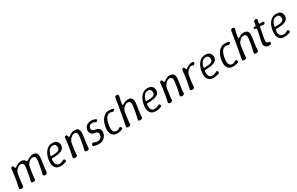

<svg xmlns="http://www.w3.org/2000/svg" viewBox="249 -2385 6295 4069"><g transform="rotate(-30 3396.5 -350.0)"><path d="M85 7Q63 7 49.5 -2.5Q36 -12 40 -31Q57 -101 70.5 -177.5Q84 -254 95 -330.5Q106 -407 112 -477Q113 -488 124.5 -494Q136 -500 153 -500Q166 -500 170 -495Q174 -490 175 -476Q176 -461 181.5 -451.5Q187 -442 197 -442Q206 -442 220 -452Q234 -462 253.5 -474.5Q273 -487 299 -497Q325 -507 358 -507Q396 -507 419.5 -497.5Q443 -488 456 -465Q462 -455 468 -448.5Q474 -442 482 -442Q492 -442 507 -452Q522 -462 542.5 -474.5Q563 -487 589.5 -497Q616 -507 648 -507Q725 -507 748.5 -462Q772 -417 755 -307Q748 -265 740.5 -217Q733 -169 727.5 -121Q722 -73 720 -31Q720 -19 712 -10.5Q704 -2 691.5 2.5Q679 7 665 7Q650 7 638.5 2.5Q627 -2 622 -10.5Q617 -19 620 -31Q629 -63 637 -98Q645 -133 651.5 -169Q658 -205 664 -240.5Q670 -276 675 -307Q688 -387 674 -419.5Q660 -452 613 -452Q581 -452 549 -431Q517 -410 494 -376.5Q471 -343 465 -307Q458 -265 450.5 -217Q443 -169 437.5 -121Q432 -73 430 -31Q430 -19 422 -10.5Q414 -2 401.5 2.5Q389 7 375 7Q360 7 348.5 2.5Q337 -2 332 -10.5Q327 -19 330 -31Q339 -63 347 -98Q355 -133 361.5 -169Q368 -205 374 -240.5Q380 -276 385 -307Q398 -387 384 -419.5Q370 -452 323 -452Q291 -452 259 -431Q227 -410 204 -376.5Q181 -343 175 -307Q168 -265 160.5 -217Q153 -169 147.5 -121Q142 -73 140 -31Q140 -19 132 -10.5Q124 -2 111.5 2.5Q99 7 85 7Z M1043 7Q997 7 966 -7Q935 -21 917 -45Q899 -69 890.5 -99Q882 -129 881.5 -161.5Q881 -194 886 -225L890 -250Q896 -289 912.5 -333.5Q929 -378 957.5 -417.5Q986 -457 1028 -482Q1070 -507 1127 -507Q1179 -507 1209.5 -490.5Q1240 -474 1254 -449Q1268 -424 1270.5 -398Q1273 -372 1270 -352Q1264 -316 1241.5 -293Q1219 -270 1186 -257Q1153 -244 1115.5 -237.5Q1078 -231 1041.5 -229.5Q1005 -228 976 -228Q966 -228 960.5 -222.5Q955 -217 953 -208Q947 -164 953 -127.5Q959 -91 982.5 -69.5Q1006 -48 1053 -48Q1088 -48 1115.5 -63.5Q1143 -79 1159 -84Q1168 -87 1175.5 -82.5Q1183 -78 1188.5 -70Q1194 -62 1194 -52Q1196 -34 1192 -28.5Q1188 -23 1183 -21Q1165 -14 1126.5 -3.5Q1088 7 1043 7ZM986 -278Q1093 -279 1138 -295.5Q1183 -312 1189 -350Q1192 -376 1186.5 -400.5Q1181 -425 1165 -441Q1149 -457 1118 -457Q1071 -457 1040.5 -434.5Q1010 -412 992.5 -376Q975 -340 967 -298Q966 -289 971 -283.5Q976 -278 986 -278Z M1425 -477Q1426 -488 1437 -494Q1448 -500 1463 -500Q1478 -500 1482.5 -495Q1487 -490 1488 -476Q1489 -461 1494.5 -451.5Q1500 -442 1510 -442Q1519 -442 1533 -452Q1547 -462 1566.5 -474.5Q1586 -487 1612 -497Q1638 -507 1671 -507Q1748 -507 1771.5 -458.5Q1795 -410 1777 -300Q1771 -258 1763.5 -211.5Q1756 -165 1751 -118.5Q1746 -72 1744 -30Q1744 -18 1736 -9.5Q1728 -1 1715.5 3Q1703 7 1689 7Q1665 7 1652 -2Q1639 -11 1644 -30Q1653 -62 1660.5 -96Q1668 -130 1674.5 -165Q1681 -200 1686.5 -234.5Q1692 -269 1697 -300Q1710 -380 1696.5 -416Q1683 -452 1636 -452Q1604 -452 1572 -429Q1540 -406 1516.5 -371Q1493 -336 1487 -300Q1481 -258 1473.5 -211.5Q1466 -165 1461 -118.5Q1456 -72 1454 -30Q1454 -18 1446 -9.5Q1438 -1 1425.5 3Q1413 7 1399 7Q1375 7 1362.5 -2.5Q1350 -12 1354 -30Q1370 -100 1383.5 -177Q1397 -254 1408 -330.5Q1419 -407 1425 -477Z M1975 7Q1938 7 1909 0Q1880 -7 1861 -14Q1848 -19 1843.5 -28Q1839 -37 1844 -52Q1848 -62 1856 -71Q1864 -80 1873 -84.5Q1882 -89 1889 -84Q1904 -75 1928 -66.5Q1952 -58 1986 -58Q2030 -58 2059.5 -82.5Q2089 -107 2097 -155Q2102 -192 2083.5 -214Q2065 -236 2012 -243Q1985 -246 1964.5 -257Q1944 -268 1931 -286Q1918 -304 1913 -327.5Q1908 -351 1913 -380Q1919 -419 1941.5 -447.5Q1964 -476 1999 -491.5Q2034 -507 2079 -507Q2109 -507 2134.5 -500.5Q2160 -494 2179 -486Q2191 -481 2197 -472.5Q2203 -464 2196 -450Q2191 -441 2183 -433.5Q2175 -426 2167 -424Q2159 -422 2153 -427Q2139 -436 2117.5 -444Q2096 -452 2069 -452Q2034 -452 2011 -433Q1988 -414 1983 -380Q1977 -348 1996.5 -326Q2016 -304 2069 -297Q2107 -293 2133.5 -275Q2160 -257 2172 -227Q2184 -197 2177 -155Q2165 -83 2110.5 -38Q2056 7 1975 7Z M2435 7Q2378 7 2343.5 -14.5Q2309 -36 2293 -70.5Q2277 -105 2274.5 -145.5Q2272 -186 2278 -225L2282 -250Q2288 -289 2304.5 -333.5Q2321 -378 2349.5 -417.5Q2378 -457 2420 -482Q2462 -507 2519 -507Q2551 -507 2574.5 -502Q2598 -497 2617 -488Q2625 -484 2627 -479Q2629 -474 2625.5 -468Q2622 -462 2612 -455L2598 -444Q2588 -437 2580.5 -437Q2573 -437 2561 -442Q2541 -452 2509 -452Q2472 -452 2446 -430.5Q2420 -409 2402.5 -376.5Q2385 -344 2375.5 -310Q2366 -276 2362 -250L2358 -225Q2354 -199 2353.5 -168.5Q2353 -138 2360.5 -110.5Q2368 -83 2388 -65.5Q2408 -48 2445 -48Q2474 -48 2497.5 -63Q2521 -78 2535 -83Q2544 -86 2551 -81.5Q2558 -77 2563.5 -69Q2569 -61 2570 -50Q2573 -34 2567.5 -27.5Q2562 -21 2555 -18Q2536 -10 2502.5 -1.5Q2469 7 2435 7Z M2704 7Q2682 7 2668.5 -2.5Q2655 -12 2659 -31Q2680 -132 2699.5 -241Q2719 -350 2737 -459Q2755 -568 2771 -668Q2774 -688 2785 -697.5Q2796 -707 2818 -707Q2832 -707 2843 -702.5Q2854 -698 2859 -690Q2864 -682 2861 -669Q2851 -632 2841 -588.5Q2831 -545 2825 -507Q2821 -478 2823 -468Q2825 -458 2837 -458Q2844 -458 2860.5 -470.5Q2877 -483 2905.5 -495Q2934 -507 2975 -507Q3052 -507 3076.5 -462Q3101 -417 3083 -307Q3077 -265 3069.5 -217Q3062 -169 3056.5 -121Q3051 -73 3049 -31Q3049 -19 3041 -10.5Q3033 -2 3020.5 2.5Q3008 7 2994 7Q2979 7 2967.5 2.5Q2956 -2 2951 -10.5Q2946 -19 2949 -31Q2958 -63 2965.5 -98Q2973 -133 2980 -169Q2987 -205 2992.5 -240.5Q2998 -276 3003 -307Q3012 -360 3008.5 -392Q3005 -424 2989 -438Q2973 -452 2942 -452Q2910 -452 2877.5 -431Q2845 -410 2822 -376.5Q2799 -343 2793 -307Q2787 -265 2779.5 -217Q2772 -169 2766.5 -121Q2761 -73 2759 -31Q2759 -19 2751 -10.5Q2743 -2 2730.5 2.5Q2718 7 2704 7Z M3372 7Q3326 7 3295 -7Q3264 -21 3246 -45Q3228 -69 3219.5 -99Q3211 -129 3210.5 -161.5Q3210 -194 3215 -225L3219 -250Q3225 -289 3241.5 -333.5Q3258 -378 3286.5 -417.5Q3315 -457 3357 -482Q3399 -507 3456 -507Q3508 -507 3538.5 -490.5Q3569 -474 3583 -449Q3597 -424 3599.5 -398Q3602 -372 3599 -352Q3593 -316 3570.5 -293Q3548 -270 3515 -257Q3482 -244 3444.5 -237.5Q3407 -231 3370.5 -229.5Q3334 -228 3305 -228Q3295 -228 3289.5 -222.5Q3284 -217 3282 -208Q3276 -164 3282 -127.5Q3288 -91 3311.5 -69.5Q3335 -48 3382 -48Q3417 -48 3444.5 -63.5Q3472 -79 3488 -84Q3497 -87 3504.5 -82.5Q3512 -78 3517.5 -70Q3523 -62 3523 -52Q3525 -34 3521 -28.5Q3517 -23 3512 -21Q3494 -14 3455.5 -3.5Q3417 7 3372 7ZM3315 -278Q3422 -279 3467 -295.5Q3512 -312 3518 -350Q3521 -376 3515.5 -400.5Q3510 -425 3494 -441Q3478 -457 3447 -457Q3400 -457 3369.5 -434.5Q3339 -412 3321.5 -376Q3304 -340 3296 -298Q3295 -289 3300 -283.5Q3305 -278 3315 -278Z M3754 -477Q3755 -488 3766 -494Q3777 -500 3792 -500Q3807 -500 3811.5 -495Q3816 -490 3817 -476Q3818 -461 3823.5 -451.5Q3829 -442 3839 -442Q3848 -442 3862 -452Q3876 -462 3895.5 -474.5Q3915 -487 3941 -497Q3967 -507 4000 -507Q4077 -507 4100.5 -458.5Q4124 -410 4106 -300Q4100 -258 4092.5 -211.5Q4085 -165 4080 -118.5Q4075 -72 4073 -30Q4073 -18 4065 -9.5Q4057 -1 4044.5 3Q4032 7 4018 7Q3994 7 3981 -2Q3968 -11 3973 -30Q3982 -62 3989.5 -96Q3997 -130 4003.5 -165Q4010 -200 4015.5 -234.5Q4021 -269 4026 -300Q4039 -380 4025.5 -416Q4012 -452 3965 -452Q3933 -452 3901 -429Q3869 -406 3845.5 -371Q3822 -336 3816 -300Q3810 -258 3802.5 -211.5Q3795 -165 3790 -118.5Q3785 -72 3783 -30Q3783 -18 3775 -9.5Q3767 -1 3754.5 3Q3742 7 3728 7Q3704 7 3691.5 -2.5Q3679 -12 3683 -30Q3699 -100 3712.5 -177Q3726 -254 3737 -330.5Q3748 -407 3754 -477Z M4267 0Q4253 0 4242.5 -4.5Q4232 -9 4227 -17.5Q4222 -26 4224 -38Q4241 -108 4254.5 -183Q4268 -258 4278.5 -332.5Q4289 -407 4295 -477Q4297 -488 4307 -494Q4317 -500 4332 -500Q4347 -500 4351.5 -495Q4356 -490 4357 -476Q4358 -461 4363.5 -451.5Q4369 -442 4379 -442Q4388 -442 4402 -452Q4416 -462 4435.5 -474.5Q4455 -487 4481 -497Q4507 -507 4540 -507Q4548 -507 4555 -506.5Q4562 -506 4569 -505Q4583 -504 4588 -494Q4593 -484 4582 -462Q4578 -454 4570 -446.5Q4562 -439 4554 -436Q4546 -433 4541 -436Q4534 -441 4525.5 -446.5Q4517 -452 4506 -452Q4474 -452 4441.5 -429Q4409 -406 4386 -371Q4363 -336 4357 -300Q4350 -258 4343 -213.5Q4336 -169 4331 -124.5Q4326 -80 4324 -38Q4324 -26 4316 -17.5Q4308 -9 4295 -4.5Q4282 0 4267 0Z M4786 7Q4740 7 4709 -7Q4678 -21 4660 -45Q4642 -69 4633.5 -99Q4625 -129 4624.5 -161.5Q4624 -194 4629 -225L4633 -250Q4639 -289 4655.5 -333.5Q4672 -378 4700.5 -417.5Q4729 -457 4771 -482Q4813 -507 4870 -507Q4922 -507 4952.5 -490.5Q4983 -474 4997 -449Q5011 -424 5013.5 -398Q5016 -372 5013 -352Q5007 -316 4984.5 -293Q4962 -270 4929 -257Q4896 -244 4858.5 -237.5Q4821 -231 4784.5 -229.5Q4748 -228 4719 -228Q4709 -228 4703.5 -222.5Q4698 -217 4696 -208Q4690 -164 4696 -127.5Q4702 -91 4725.5 -69.5Q4749 -48 4796 -48Q4831 -48 4858.5 -63.5Q4886 -79 4902 -84Q4911 -87 4918.5 -82.5Q4926 -78 4931.5 -70Q4937 -62 4937 -52Q4939 -34 4935 -28.5Q4931 -23 4926 -21Q4908 -14 4869.5 -3.5Q4831 7 4786 7ZM4729 -278Q4836 -279 4881 -295.5Q4926 -312 4932 -350Q4935 -376 4929.5 -400.5Q4924 -425 4908 -441Q4892 -457 4861 -457Q4814 -457 4783.5 -434.5Q4753 -412 4735.5 -376Q4718 -340 4710 -298Q4709 -289 4714 -283.5Q4719 -278 4729 -278Z M5270 7Q5213 7 5178.5 -14.5Q5144 -36 5128 -70.5Q5112 -105 5109.5 -145.5Q5107 -186 5113 -225L5117 -250Q5123 -289 5139.5 -333.5Q5156 -378 5184.5 -417.5Q5213 -457 5255 -482Q5297 -507 5354 -507Q5386 -507 5409.5 -502Q5433 -497 5452 -488Q5460 -484 5462 -479Q5464 -474 5460.5 -468Q5457 -462 5447 -455L5433 -444Q5423 -437 5415.5 -437Q5408 -437 5396 -442Q5376 -452 5344 -452Q5307 -452 5281 -430.5Q5255 -409 5237.5 -376.5Q5220 -344 5210.5 -310Q5201 -276 5197 -250L5193 -225Q5189 -199 5188.5 -168.5Q5188 -138 5195.5 -110.5Q5203 -83 5223 -65.5Q5243 -48 5280 -48Q5309 -48 5332.5 -63Q5356 -78 5370 -83Q5379 -86 5386 -81.5Q5393 -77 5398.5 -69Q5404 -61 5405 -50Q5408 -34 5402.5 -27.5Q5397 -21 5390 -18Q5371 -10 5337.5 -1.5Q5304 7 5270 7Z M5539 7Q5517 7 5503.5 -2.5Q5490 -12 5494 -31Q5515 -132 5534.5 -241Q5554 -350 5572 -459Q5590 -568 5606 -668Q5609 -688 5620 -697.5Q5631 -707 5653 -707Q5667 -707 5678 -702.5Q5689 -698 5694 -690Q5699 -682 5696 -669Q5686 -632 5676 -588.5Q5666 -545 5660 -507Q5656 -478 5658 -468Q5660 -458 5672 -458Q5679 -458 5695.5 -470.5Q5712 -483 5740.5 -495Q5769 -507 5810 -507Q5887 -507 5911.5 -462Q5936 -417 5918 -307Q5912 -265 5904.5 -217Q5897 -169 5891.5 -121Q5886 -73 5884 -31Q5884 -19 5876 -10.5Q5868 -2 5855.5 2.5Q5843 7 5829 7Q5814 7 5802.5 2.5Q5791 -2 5786 -10.5Q5781 -19 5784 -31Q5793 -63 5800.5 -98Q5808 -133 5815 -169Q5822 -205 5827.5 -240.5Q5833 -276 5838 -307Q5847 -360 5843.5 -392Q5840 -424 5824 -438Q5808 -452 5777 -452Q5745 -452 5712.5 -431Q5680 -410 5657 -376.5Q5634 -343 5628 -307Q5622 -265 5614.5 -217Q5607 -169 5601.5 -121Q5596 -73 5594 -31Q5594 -19 5586 -10.5Q5578 -2 5565.5 2.5Q5553 7 5539 7Z M6166 3Q6117 6 6087.5 -8Q6058 -22 6046 -49Q6034 -76 6035 -112Q6036 -148 6048 -188Q6060 -225 6069 -267Q6078 -309 6085.5 -351Q6093 -393 6098 -430Q6099 -436 6097.5 -440.5Q6096 -445 6092 -447.5Q6088 -450 6082 -450Q6057 -450 6050 -455.5Q6043 -461 6045 -474Q6047 -489 6055.5 -494.5Q6064 -500 6089 -500Q6098 -500 6104.5 -505.5Q6111 -511 6112 -520Q6115 -537 6118 -554.5Q6121 -572 6123 -589Q6126 -607 6137.5 -616Q6149 -625 6171 -625Q6192 -625 6200 -617Q6208 -609 6204 -589Q6202 -572 6198.5 -554.5Q6195 -537 6191 -520Q6189 -500 6208 -500Q6225 -500 6242 -500Q6259 -500 6275 -500Q6289 -500 6298 -494Q6307 -488 6305 -474Q6303 -461 6291 -450Q6279 -439 6266 -440Q6250 -442 6233 -444Q6216 -446 6199 -447Q6191 -449 6184 -443.5Q6177 -438 6174 -429Q6164 -374 6151.5 -309Q6139 -244 6128 -189Q6121 -142 6122 -114.5Q6123 -87 6137 -76.5Q6151 -66 6181 -69Q6192 -71 6199 -58Q6206 -45 6202 -22Q6200 -10 6190 -4Q6180 2 6166 3Z M6522 7Q6476 7 6445 -7Q6414 -21 6396 -45Q6378 -69 6369.5 -99Q6361 -129 6360.5 -161.5Q6360 -194 6365 -225L6369 -250Q6375 -289 6391.5 -333.5Q6408 -378 6436.5 -417.5Q6465 -457 6507 -482Q6549 -507 6606 -507Q6658 -507 6688.5 -490.5Q6719 -474 6733 -449Q6747 -424 6749.5 -398Q6752 -372 6749 -352Q6743 -316 6720.5 -293Q6698 -270 6665 -257Q6632 -244 6594.5 -237.5Q6557 -231 6520.5 -229.5Q6484 -228 6455 -228Q6445 -228 6439.5 -222.5Q6434 -217 6432 -208Q6426 -164 6432 -127.5Q6438 -91 6461.5 -69.5Q6485 -48 6532 -48Q6567 -48 6594.5 -63.5Q6622 -79 6638 -84Q6647 -87 6654.5 -82.5Q6662 -78 6667.5 -70Q6673 -62 6673 -52Q6675 -34 6671 -28.5Q6667 -23 6662 -21Q6644 -14 6605.5 -3.5Q6567 7 6522 7ZM6465 -278Q6572 -279 6617 -295.5Q6662 -312 6668 -350Q6671 -376 6665.5 -400.5Q6660 -425 6644 -441Q6628 -457 6597 -457Q6550 -457 6519.5 -434.5Q6489 -412 6471.5 -376Q6454 -340 6446 -298Q6445 -289 6450 -283.5Q6455 -278 6465 -278Z"/></g></svg>

Font: Winky Sans Light
Style: Italic
Weight: 300
Italic angle: -8.97852°
Designer: Simon Atzbach
Foundry: typofactur
Version: Version 1.205